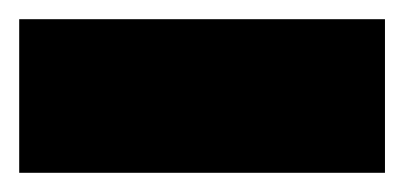

<svg xmlns="http://www.w3.org/2000/svg" viewBox="-20 -790 421 200"><path d="M381 -770V-610H0V-770Z"/></svg>

Font: Pathway Extreme 8pt Thin 12pt Black
Style: Regular
Weight: 900
Version: Version 1.001;gftools[0.9.26]